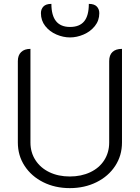

<svg xmlns="http://www.w3.org/2000/svg" viewBox="-20 -961 720 990"><path d="M72 -226V-646Q72 -676 89 -692.5Q106 -709 137 -709V-226Q137 -175 163 -135Q189 -95 235 -73Q281 -51 340 -51Q399 -51 445.5 -73Q492 -95 517.5 -135Q543 -175 543 -226V-646Q543 -677 560 -693Q577 -709 609 -709V-226Q609 -159 574 -105.5Q539 -52 477.5 -21.5Q416 9 340 9Q264 9 203 -21.5Q142 -52 107 -105.5Q72 -159 72 -226ZM191 -893Q191 -914 204 -927.5Q217 -941 245 -941Q245 -822 341 -822Q390 -822 414 -851Q438 -880 438 -941Q466 -941 479 -927.5Q492 -914 492 -893Q492 -855 469 -826.5Q446 -798 411 -783Q376 -768 341 -768Q306 -768 271 -783Q236 -798 213.5 -826.5Q191 -855 191 -893Z"/></svg>

Font: K2D ExtraLight
Style: Regular
Weight: 275
Designer: Katatrad Aksorn Co.,Ltd.
Foundry: Cadson Demak Co.,Ltd.
Version: Version 1.000; ttfautohint (v1.6)